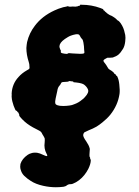

<svg xmlns="http://www.w3.org/2000/svg" viewBox="-20 -516 587 808"><path d="M317 -494V-496H324Q365 -496 403 -482Q414 -478 415 -477Q415 -477 414.5 -476Q414 -475 415 -474Q417 -471 421 -470Q420 -469 422 -467.5Q424 -466 425 -465L427 -464Q426 -464 430 -460.5Q434 -457 439.5 -454Q445 -451 445.5 -451Q446 -451 447 -450.5Q448 -450 450.5 -449Q453 -448 457 -445Q461 -442 463 -441Q465 -440 469 -436Q475 -429 479 -428Q481 -427 488 -418Q501 -399 505 -377Q506 -373 507 -369Q509 -358 507 -342Q505 -323 498 -311Q487 -293 479 -287Q477 -284 476 -284L474 -283Q474 -284 471 -281Q463 -277 455 -274Q452 -274 442 -273H432L426 -270Q417 -265 416 -263Q414 -259 419 -253Q428 -242 432 -234Q436 -226 440 -224Q452 -217 457 -212Q459 -209 460 -209Q460 -205 465 -204Q465 -204 467 -202Q468 -199 470 -197Q471 -196 472 -197L474 -193Q480 -181 482 -161Q485 -136 483 -121Q476 -73 444 -33Q430 -16 411 -1Q399 9 386 17Q370 26 354 32Q340 38 335 41Q331 45 330 52Q330 61 343 79Q354 95 357 107L358 111L357 125Q357 134 356.5 134.5Q356 135 356.5 138.5Q357 142 357 144Q358 144 358 145L359 147Q359 151 360 155Q360 156 361 155L362 154Q362 155 362 159Q362 173 352 194Q345 208 335 220.5Q325 233 312.5 242.5Q300 252 287 257Q283 259 277.5 259Q272 259 269 260Q263 262 260 265Q257 268 247 270Q231 272 215 272Q189 272 162 266Q130 259 109 245Q97 238 82 224Q73 215 69 204Q65 194 65 186Q65 179 66 174Q73 152 96 136Q103 131 111 129Q122 125 137 127Q148 129 160 135Q173 141 176 141Q182 141 176 131Q170 120 168 108Q166 97 168 83Q169 72 168 66Q167 63 164.5 59Q162 55 159 50Q155 41 151.5 38Q148 35 134 28Q103 13 84 -4Q76 -11 68 -20Q60 -29 61 -30Q62 -31 60 -36Q59 -38 58 -40Q58 -43 56 -43Q55 -43 53.5 -45.5Q52 -48 51 -49L49 -51L48 -49Q48 -48 46 -52L44 -55Q37 -69 32 -89Q31 -92 30 -98.5Q29 -105 29 -109.5Q29 -114 29 -115Q30 -114 30 -114.5Q30 -115 29.5 -115Q29 -115 29 -122Q31 -163 58 -192Q72 -208 93 -220Q101 -224 103 -226.5Q105 -229 104 -235Q104 -247 101 -255Q91 -286 91 -314Q92 -328 94 -339Q103 -377 127 -408Q157 -448 209 -472Q229 -481 238 -483Q240 -484 245.5 -485.5Q251 -487 258 -488L265 -490L268 -489Q273 -487 280 -488Q284 -489 286.5 -488.5Q289 -488 297 -488Q309 -489 309 -491Q309 -491 311 -491Q317 -492 317 -494ZM311 -371Q309 -372 304 -372Q299 -372 296 -371Q289 -370 278 -366Q272 -364 264 -359Q252 -352 243 -344Q227 -329 231 -315Q234 -306 236 -303Q237 -303 236 -300Q234 -294 242 -292Q263 -287 269 -291Q268 -291 265 -292Q262 -293 262 -293Q262 -293 287 -291Q325 -288 332 -291Q336 -292 335 -298Q334 -303 334 -308Q334 -321 331 -337Q329 -347 327 -350Q326 -351 322.5 -355Q319 -359 317 -364Q314 -370 311 -371ZM279 -174Q273 -175 273 -175Q270 -175 268 -173Q267 -172 255.5 -171.5Q244 -171 241 -170Q238 -169 236 -164Q234 -159 229 -154Q223 -147 221 -133Q219 -121 214 -101Q211 -88 213 -80Q215 -75 222 -73Q230 -70 246 -70Q259 -70 273 -72Q283 -73 294 -78Q311 -84 326 -97Q331 -100 337 -107Q356 -127 350 -140Q346 -150 335 -159Q327 -166 300 -169Q295 -169 293.5 -169.5Q292 -170 290 -170Q289 -170 289 -170Q289 -170 289 -171Q289 -174 279 -174Z"/></svg>

Font: TT2020 Style B
Style: Italic
Weight: 400
Italic angle: -15°
Version: Version 0.2.000